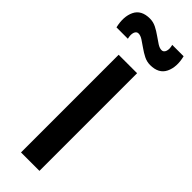

<svg xmlns="http://www.w3.org/2000/svg" viewBox="-352 -985 1001 1001"><g transform="rotate(45 148.5 -484.5)"><path d="M234 -798Q209.5 -798 187.2 -809.2Q165 -820.5 144.8 -835Q124.5 -849.5 107 -860.8Q89.5 -872 75 -872Q60 -872 54.2 -855.2Q48.5 -838.5 55 -813H-29Q-44.5 -878.5 -22.8 -923.8Q-1 -969 62 -969Q86.5 -969 108.8 -957.8Q131 -946.5 151.2 -932Q171.5 -917.5 189 -906.2Q206.5 -895 221 -895Q236 -895 242 -911.8Q248 -928.5 241 -954H325Q341 -889 319 -843.5Q297 -798 234 -798ZM80 0V-720H216V0Z"/></g></svg>

Font: Manrope ExtraLight ExtraBold
Style: Regular
Weight: 800
Version: Version 4.504